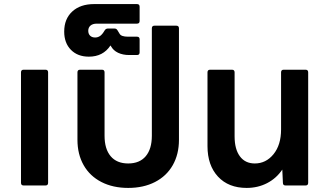

<svg xmlns="http://www.w3.org/2000/svg" viewBox="-20 -910 1607 942"><path d="M96 0Q83 0 83 -13V-555Q83 -568 96 -568H203Q216 -568 216 -555V-13Q216 0 203 0Z M360 -224V-555Q360 -568 373 -568H480Q493 -568 493 -555V-244Q493 -179 523 -143.5Q553 -108 609 -108Q665 -108 695 -143.5Q725 -179 725 -244V-771Q725 -784 738 -784H845Q858 -784 858 -771V-224Q858 -153 827.5 -99.5Q797 -46 740.5 -17Q684 12 609 12Q534 12 477.5 -17Q421 -46 390.5 -99.5Q360 -153 360 -224Z M455 -794Q435 -794 424 -784.5Q413 -775 413 -759Q413 -744 422 -735Q431 -726 447 -726Q460 -726 471 -733.5Q482 -741 493 -760Q499 -770 509 -770H542Q551 -770 556 -762L567 -744Q575 -730 608 -730H652Q665 -730 665 -717V-653Q665 -640 652 -640H614Q583 -640 559.5 -651Q536 -662 524 -684L522 -687Q486 -632 416 -632Q361 -632 328 -665.5Q295 -699 295 -755Q295 -817 334.5 -853.5Q374 -890 442 -890H652Q665 -890 665 -877V-807Q665 -794 652 -794Z M998 -193V-555Q998 -568 1011 -568H1118Q1131 -568 1131 -555V-241Q1131 -178 1157 -143Q1183 -108 1230 -108Q1285 -108 1322 -153.5Q1359 -199 1359 -275V-555Q1359 -568 1372 -568H1479Q1492 -568 1492 -555V-13Q1492 0 1479 0H1381Q1368 0 1368 -13L1365 -78Q1336 -35 1290.5 -11.5Q1245 12 1190 12Q1101 12 1049.5 -43.5Q998 -99 998 -193Z"/></svg>

Font: LINE Seed Sans TH
Style: Bold
Weight: 700
Designer: Dalton Maag Ltd | Thai characters by Cadson Demak Co.,Ltd.
Foundry: Dalton Maag Ltd
Version: Version 1.002